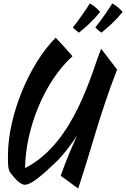

<svg xmlns="http://www.w3.org/2000/svg" viewBox="-20 -980 729 1110"><path d="M432 110C517 -146 552 -306 657 -578C649 -590 585 -670 565 -698C510 -568 414 -155 125 -8C127 -229 232 -504 399 -655C375 -684 329 -734 302 -762C145 -605 26 -307 26 -82C26 -33 25 -1 41 20C60 45 95 88 123 88C158 88 212 45 311 -50C311 -50 363 -101 426 -197C398 -135 365 -61 331 36ZM559 -911C552 -919 526 -947 499 -960C486 -937 434 -862 401 -821C406 -815 430 -795 436 -791C479 -825 523 -866 559 -911ZM689 -911C682 -919 656 -947 629 -960C616 -937 564 -862 531 -821C536 -815 560 -795 566 -791C609 -825 653 -866 689 -911Z"/></svg>

Font: Yesteryear
Style: Regular
Weight: 400
Designer: Astigmatic (AOETI)
Foundry: Astigmatic (AOETI)
Version: Version 1.000